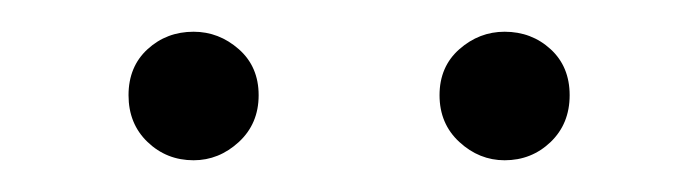

<svg xmlns="http://www.w3.org/2000/svg" viewBox="-20 -729 440 121"><path d="M102 -628Q85 -628 73 -639.5Q61 -651 61 -669Q61 -687 73 -698Q85 -709 102 -709Q118 -709 130.5 -698Q143 -687 143 -669Q143 -651 130.5 -639.5Q118 -628 102 -628ZM298 -628Q282 -628 269.5 -639.5Q257 -651 257 -669Q257 -687 269.5 -698Q282 -709 298 -709Q315 -709 327 -698Q339 -687 339 -669Q339 -651 327 -639.5Q315 -628 298 -628Z"/></svg>

Font: Source Serif 4 18pt Light
Style: Regular
Weight: 300
Designer: Frank Grießhammer
Foundry: Adobe Systems Incorporated
Version: Version 4.004;hotconv 1.0.116;makeotfexe 2.5.65601